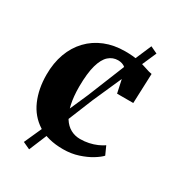

<svg xmlns="http://www.w3.org/2000/svg" viewBox="-177 -739 847 935"><g transform="rotate(30 246.0 -272.0)"><path d="M274.5 11Q188.5 11 133.2 -24.5Q78 -60 51 -122.2Q24 -184.5 24 -264Q24 -329.5 43.5 -382.8Q63 -436 99.5 -474.2Q136 -512.5 186.8 -533Q237.5 -553.5 300 -553.5Q344.5 -553.5 375.5 -546.8Q406.5 -540 428 -532.2Q449.5 -524.5 465.5 -522L459 -355H368L344 -466Q341.5 -477 333.5 -484.2Q325.5 -491.5 314.5 -495Q303.5 -498.5 292 -498.5Q262 -498.5 239.5 -478.5Q217 -458.5 204.2 -413.5Q191.5 -368.5 191 -293Q191 -236.5 200.2 -195.2Q209.5 -154 226.8 -127Q244 -100 268.2 -86.8Q292.5 -73.5 321.5 -73.5Q347 -73.5 370.2 -78.5Q393.5 -83.5 413.5 -92.2Q433.5 -101 448 -111L469 -64.5Q456 -50 427.2 -32.2Q398.5 -14.5 359.2 -1.8Q320 11 274.5 11ZM132.5 94 92.5 75.5 146 -43.5 249 -278 352 -532.5 397.5 -638.5 436.5 -620 390.5 -515 280.5 -267 183 -27.5Z"/></g></svg>

Font: Merriweather 60pt ExtraBold
Style: Regular
Weight: 800
Version: Version 2.100